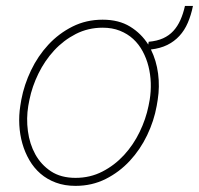

<svg xmlns="http://www.w3.org/2000/svg" viewBox="-20 -603 656 633"><path d="M50.3 -274.4Q59.6 -323.7 82.3 -371.1Q105 -418.5 139.4 -455.6Q173.8 -492.7 219 -515.4Q264.2 -538.1 318.4 -538.1Q371.6 -538.1 408.7 -515.4Q445.8 -492.7 468.8 -456.1L470.2 -465.3Q498 -467.8 517.8 -476.8Q537.6 -485.8 551.5 -501Q565.4 -516.1 574.7 -536.9Q584 -557.6 589.8 -583.5H616.2Q609.9 -552.7 599.1 -527.8Q588.4 -502.9 571.5 -484.6Q554.7 -466.3 531.5 -454.8Q508.3 -443.4 477.5 -439.9Q495.6 -403.3 501.2 -360.4Q506.8 -317.4 500 -274.4L496.6 -253.9Q487.8 -204.6 465.1 -157.2Q442.4 -109.9 408 -72.8Q373.5 -35.6 328.4 -12.9Q283.2 9.8 229 9.8Q192.9 9.8 164.1 -1Q135.3 -11.7 113.5 -30.5Q91.8 -49.3 76.9 -75Q62 -100.6 53.7 -129.9Q45.4 -159.2 43.7 -190.9Q42 -222.7 46.9 -253.9ZM73.2 -253.9Q66.4 -212.9 72 -170.7Q77.6 -128.4 96.4 -94.2Q115.2 -60.1 147.9 -38.3Q180.7 -16.6 229 -16.6Q277.3 -16.6 317.6 -37.4Q357.9 -58.1 388.9 -91.8Q419.9 -125.5 440.4 -168Q460.9 -210.4 469.7 -253.9L473.6 -274.4Q478 -301.8 477.1 -329.8Q476.1 -357.9 469.5 -384.3Q462.9 -410.6 450.4 -433.8Q438 -457 419.2 -474.4Q400.4 -491.7 375.2 -501.7Q350.1 -511.7 318.4 -511.7Q270.5 -511.7 230 -491Q189.5 -470.2 158.4 -436.5Q127.4 -402.8 106.7 -360.4Q85.9 -317.9 77.1 -274.4Z"/></svg>

Font: Roboto Mono Thin
Style: Italic
Weight: 250
Designer: Google
Version: Version 2.000985; 2015; ttfautohint (v1.3)